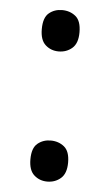

<svg xmlns="http://www.w3.org/2000/svg" viewBox="-46 -826 359 629"><g transform="rotate(5 134.0 -512.0)"><path d="M72 -298Q72 -335 90 -350Q108 -365 133 -365Q159 -365 177.5 -350Q196 -335 196 -298Q196 -262 177.5 -246Q159 -230 133 -230Q108 -230 90 -246Q72 -262 72 -298ZM72 -726Q72 -764 90 -779Q108 -794 133 -794Q159 -794 177.5 -779Q196 -764 196 -726Q196 -690 177.5 -674Q159 -658 133 -658Q108 -658 90 -674Q72 -690 72 -726Z"/></g></svg>

Font: Noto Sans Khmer UI
Style: Regular
Weight: 400
Designer: Danh Hong and the Monotype Design Team
Foundry: Monotype Imaging Inc.
Version: Version 2.002